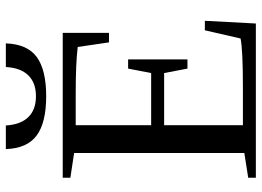

<svg xmlns="http://www.w3.org/2000/svg" viewBox="-138 -750 888 651"><g transform="rotate(-90 305.5 -424.0)"><path d="M28.8 -25.9 112.8 -39.1V-616.2L28.8 -628.9V-654.8H520V-498H487.8L472.2 -604Q417.5 -610.8 314 -610.8H207V-355H383.8L398.9 -433.1H430.2V-231.9H398.9L383.8 -311H207V-43.9H335.9Q461.9 -43.9 501 -51.8L528.8 -172.9H561L551.8 0H28.8ZM305.2 -710.9Q215.8 -710.9 172.1 -743.2Q128.4 -775.4 126 -847.7H206.1Q209 -797.4 234.4 -771.5Q259.8 -745.6 305.2 -745.6Q350.6 -745.6 376 -771.5Q401.4 -797.4 404.3 -847.7H484.4Q481.9 -774.9 438.2 -742.9Q394.5 -710.9 305.2 -710.9Z"/></g></svg>

Font: Tinos
Style: Regular
Weight: 400
Designer: Steve Matteson
Foundry: Monotype Imaging Inc.
Version: Version 1.23